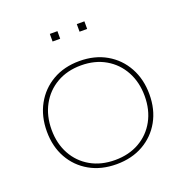

<svg xmlns="http://www.w3.org/2000/svg" viewBox="-129 -826 910 950"><g transform="rotate(-20 326.0 -351.5)"><path d="M326 8Q245.5 8 184.8 -26.5Q124 -61 90 -121.8Q56 -182.5 56 -262Q56 -341.5 90 -403.2Q124 -465 184.8 -500Q245.5 -535 326 -535Q406.5 -535 467.2 -500Q528 -465 562 -403.2Q596 -341.5 596 -262Q596 -182.5 562 -121.8Q528 -61 467.2 -26.5Q406.5 8 326 8ZM326 -14Q399 -14 454.2 -45.5Q509.5 -77 540.2 -133Q571 -189 571 -262Q571 -335 540.2 -391.5Q509.5 -448 454.2 -480Q399 -512 326 -512Q253 -512 197.8 -480Q142.5 -448 111.8 -391.5Q81 -335 81 -262Q81 -189 111.8 -133Q142.5 -77 197.8 -45.5Q253 -14 326 -14ZM235 -711H275V-671H235ZM377 -711H417V-671H377Z"/></g></svg>

Font: Hepta Slab ExtraLight ExtraLight
Style: Regular
Weight: 250
Version: Version 1.102